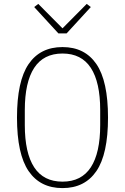

<svg xmlns="http://www.w3.org/2000/svg" viewBox="-20 -951 640 983"><path d="M300 12Q186 12 126.5 -75Q67 -162 67 -349Q67 -536 126.5 -623Q186 -710 300 -710Q414 -710 473.5 -623Q533 -536 533 -349Q533 -162 473.5 -75Q414 12 300 12ZM300 -21Q397 -21 445 -94.5Q493 -168 493 -311V-387Q493 -530 445 -603.5Q397 -677 300 -677Q203 -677 155 -603.5Q107 -530 107 -387V-311Q107 -168 155 -94.5Q203 -21 300 -21ZM279 -780 155 -915 176 -931 300 -806 424 -931 445 -915 321 -780Z"/></svg>

Font: IBM Plex Mono ExtLt
Style: Regular
Weight: 200
Monospace: yes
Designer: Mike Abbink, Paul van der Laan, Pieter van Rosmalen
Foundry: Bold Monday
Version: Version 2.3